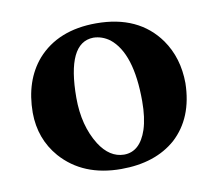

<svg xmlns="http://www.w3.org/2000/svg" viewBox="-58 -512 668 589"><g transform="rotate(-10 275.5 -217.0)"><path d="M259.8 -401.9Q177.2 -400.4 176.8 -229Q176.8 -142.1 214.8 -81.5Q246.1 -32.7 291 -32.2Q340.8 -32.2 362.3 -96.2Q374 -132.3 374 -184.1Q374 -334 310.5 -384.3Q287.1 -401.4 259.8 -401.9ZM37.1 -207Q37.6 -307.1 91.8 -370.1Q157.2 -443.8 275.9 -443.8Q408.2 -443.8 473.1 -352.5Q513.7 -294.4 514.2 -215.8Q512.2 -107.9 445.8 -46.9Q381.3 9.8 274.9 9.8Q156.2 9.8 88.4 -66.9Q37.6 -125.5 37.1 -207Z"/></g></svg>

Font: Linux Libertine O
Style: Bold
Weight: 700
Designer: Philipp H. Poll
Foundry: Philipp H. Poll
Version: Version 5.0.0